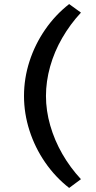

<svg xmlns="http://www.w3.org/2000/svg" viewBox="-20 -734 472 944"><path d="M320 190Q252 137 202 64.5Q152 -8 125 -92Q98 -176 98 -262Q98 -349 125 -432.5Q152 -516 202 -588.5Q252 -661 320 -714L378 -672Q325 -615 286 -547.5Q247 -480 226.5 -407Q206 -334 206 -262Q206 -190 227 -117Q248 -44 286.5 23Q325 90 378 147Z"/></svg>

Font: REM Medium
Style: Regular
Weight: 400
Version: Version 1.005;gftools[0.9.28]